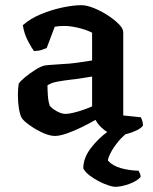

<svg xmlns="http://www.w3.org/2000/svg" viewBox="-20 -520 589 740"><path d="M192 4Q171 4 144 -8.5Q117 -21 94 -37.5Q71 -54 64 -65Q57 -77 53 -101Q49 -125 49 -153Q49 -178 52 -197Q57 -206 75.5 -221.5Q94 -237 115.5 -250.5Q137 -264 150 -267Q157 -269 176.5 -270Q196 -271 219 -273Q248 -274 279 -278.5Q310 -283 335 -287V-394Q311 -406 281 -413Q251 -420 227 -420Q207 -420 191 -417L160 -335Q155 -333 143 -328.5Q131 -324 111 -323Q102 -335 87.5 -362.5Q73 -390 68 -423Q96 -448 137 -465Q178 -482 220 -491Q262 -500 294 -500Q314 -500 341.5 -489Q369 -478 394.5 -461.5Q420 -445 437.5 -427.5Q455 -410 455 -396V-75L523 -68Q525 -64 528 -55.5Q531 -47 531 -36Q524 -26 507.5 -18Q491 -10 473 -5Q455 0 442 0Q406 0 382.5 -18.5Q359 -37 348 -58Q326 -45 296.5 -30.5Q267 -16 238.5 -6Q210 4 192 4ZM233 -81Q244 -81 263 -85.5Q282 -90 302 -97Q322 -104 335 -110V-225Q316 -222 294.5 -218.5Q273 -215 253 -213Q227 -210 202 -205.5Q177 -201 163 -191Q163 -174 164.5 -151.5Q166 -129 172 -112Q180 -102 198.5 -91.5Q217 -81 233 -81ZM423 200Q415 200 398 194.5Q381 189 361.5 179Q342 169 325 156Q308 143 301 129Q301 89 330 51Q359 13 397 -14L481 -16Q454 3 435 26.5Q416 50 406 70Q396 90 396 99Q414 119 445.5 128Q477 137 514 138Q516 141 519 148Q522 155 522 162Q508 178 478 189Q448 200 423 200Z"/></svg>

Font: Texturina SemiBold
Style: Regular
Weight: 600
Designer: Guillermo Torres Carreño
Foundry: Omnibus-Type
Version: Version 1.002; ttfautohint (v1.8.3)